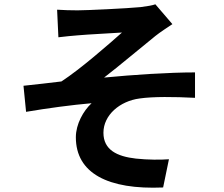

<svg xmlns="http://www.w3.org/2000/svg" viewBox="-20 -810 1040 891"><path d="M245 -765 251 -637C283 -641 316 -644 341 -646C382 -650 505 -656 546 -659C484 -604 354 -490 265 -432C212 -426 142 -417 89 -412L101 -291C201 -308 313 -323 405 -331C367 -296 332 -234 332 -173C332 -6 481 71 737 60L764 -71C726 -68 667 -68 611 -74C522 -84 460 -115 460 -194C460 -276 536 -341 628 -353C689 -362 789 -361 885 -356V-474C763 -474 597 -463 463 -450C532 -503 630 -586 701 -643C722 -660 759 -684 780 -698L701 -790C687 -785 664 -781 632 -777C571 -771 383 -762 340 -762C306 -762 277 -763 245 -765Z"/></svg>

Font: Source Han Sans JP
Style: Bold
Weight: 700
Designer: Ryoko NISHIZUKA 西塚涼子 (kana, bopomofo & ideographs); Paul D. Hunt (Latin, Greek & Cyrillic); Sandoll Communications 산돌커뮤니
Foundry: Adobe
Version: Version 2.002;hotconv 1.0.116;makeotfexe 2.5.65601